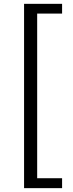

<svg xmlns="http://www.w3.org/2000/svg" viewBox="-20 -811 378 1001"><path d="M105.5 169.9V-791H303.7V-740.2H173.8V118.2H303.7V169.9Z"/></svg>

Font: irohakakuC Regular
Style: Regular
Weight: 400
Designer: [Source Han Sans]
Ryoko NISHIZUKA Ë•øÂ°öÊ∂ºÂ≠ê (kana & ideographs); Paul D. Hunt (Latin, Greek & Cyrillic); Wenlong ZHAN
Version: Version 1.001.20160904